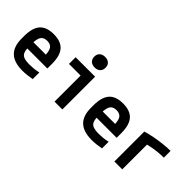

<svg xmlns="http://www.w3.org/2000/svg" viewBox="23 -1451 2155 2155"><g transform="rotate(45 1100.0 -373.5)"><path d="M315 10Q183 10 118.5 -51.5Q54 -113 54 -240V-280Q54 -409 107.5 -469.5Q161 -530 275 -530Q389 -530 442.5 -469.5Q496 -409 496 -280V-206H119V-304H402L375 -272V-275Q375 -357 352.5 -391Q330 -425 276 -425Q222 -425 199 -391Q176 -357 176 -275V-245Q176 -184 188 -152Q200 -120 232 -107.5Q264 -95 323 -95Q355 -95 387 -98Q419 -101 464 -111V-6Q430 1 391 5.5Q352 10 315 10Z M816 0V-414H631V-520H940V0ZM863 -589Q823 -589 798.5 -611.5Q774 -634 774 -673Q774 -713 798.5 -735Q823 -757 863 -757Q904 -757 928 -735Q952 -713 952 -673Q952 -634 928 -611.5Q904 -589 863 -589Z M1415 10Q1283 10 1218.5 -51.5Q1154 -113 1154 -240V-280Q1154 -409 1207.5 -469.5Q1261 -530 1375 -530Q1489 -530 1542.5 -469.5Q1596 -409 1596 -280V-206H1219V-304H1502L1475 -272V-275Q1475 -357 1452.5 -391Q1430 -425 1376 -425Q1322 -425 1299 -391Q1276 -357 1276 -275V-245Q1276 -184 1288 -152Q1300 -120 1332 -107.5Q1364 -95 1423 -95Q1455 -95 1487 -98Q1519 -101 1564 -111V-6Q1530 1 1491 5.5Q1452 10 1415 10Z M1766 -475Q1822 -492 1885.5 -504Q1949 -516 2012.5 -523Q2076 -530 2128 -530V-423Q2082 -423 2032.5 -418Q1983 -413 1937.5 -403.5Q1892 -394 1857 -382L1891 -440V0H1766Z"/></g></svg>

Font: M PLUS Code Latin SemiExpanded SemiBold
Style: Regular
Weight: 600
Width: 6
Designer: Coji Morishita
Foundry: UNDERFOREST DESIGN
Version: Version 1.002; ttfautohint (v1.8.3)